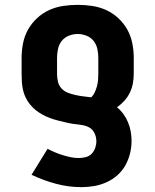

<svg xmlns="http://www.w3.org/2000/svg" viewBox="-20 -548 640 791"><path d="M315 223Q262 223 210 209Q158 195 110 172L176 65Q191 73 206.5 79.5Q222 86 238 91Q254 96 270.5 99.5Q287 103 304 103Q318 103 332.5 99.5Q347 96 357 86Q367 76 372 62Q377 48 377 34Q377 17 369.5 1Q362 -15 347.5 -23Q333 -31 316 -33Q299 -35 282.5 -37.5Q266 -40 249.5 -44Q233 -48 217 -52Q201 -56 185 -62Q169 -68 154.5 -76Q140 -84 127 -94.5Q114 -105 103.5 -118Q93 -131 85.5 -146.5Q78 -162 74.5 -178.5Q71 -195 70 -211.5Q69 -228 69 -245V-310Q69 -340 75 -370Q81 -400 95.5 -426Q110 -452 132.5 -473Q155 -494 182.5 -506.5Q210 -519 240 -523.5Q270 -528 300 -528Q330 -528 360 -523.5Q390 -519 417.5 -506.5Q445 -494 467.5 -473Q490 -452 504.5 -426Q519 -400 525 -370Q531 -340 531 -310V-245Q531 -225 527.5 -205Q524 -185 515 -166.5Q506 -148 492.5 -133Q479 -118 462 -106Q477 -94 488.5 -78Q500 -62 507.5 -44Q515 -26 518.5 -6.5Q522 13 522 32Q522 59 515.5 85Q509 111 496 134Q483 157 463 174.5Q443 192 418.5 203Q394 214 368 218.5Q342 223 315 223ZM356 -147Q365 -156 370.5 -168Q376 -180 379.5 -193Q383 -206 384 -219Q385 -232 385 -245V-310Q385 -328 381 -346.5Q377 -365 365.5 -379.5Q354 -394 336 -401Q318 -408 300 -408Q282 -408 264 -401Q246 -394 234.5 -379.5Q223 -365 219 -346.5Q215 -328 215 -310V-245Q215 -229 218.5 -212.5Q222 -196 233 -184Q244 -172 259.5 -166Q275 -160 291 -156.5Q307 -153 323.5 -151Q340 -149 356 -147Z"/></svg>

Font: Iosevka Heavy Extended
Style: Regular
Weight: 900
Width: 7
Monospace: yes
Designer: Belleve Invis
Foundry: Belleve Invis
Version: Version 32.5.0; ttfautohint (v1.8.4)